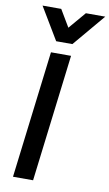

<svg xmlns="http://www.w3.org/2000/svg" viewBox="-103 -1006 602 1057"><g transform="rotate(10 198.0 -478.0)"><path d="M153.8 -775.9 45.9 -956.1H150.4L207 -860.8L288.1 -956.1H396.5L244.6 -775.9ZM49.3 0 136.2 -710.9H248.5L161.6 0Z"/></g></svg>

Font: Muli
Style: Semi-BoldItalic
Weight: 600
Italic angle: -7°
Designer: Vernon Adams
Foundry: newtypography
Version: Version 2.0; ttfautohint (v1.00rc1.2-2d82) -l 8 -r 50 -G 200